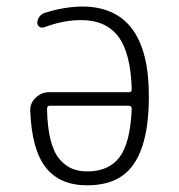

<svg xmlns="http://www.w3.org/2000/svg" viewBox="-20 -550 540 580"><path d="M129.9 -230.5Q122.1 -230.5 122.1 -220.7Q123 -166 132.8 -127.4Q142.6 -88.9 160.2 -68.8Q177.7 -48.8 197.8 -40.5Q217.8 -32.2 243.2 -32.2Q309.6 -32.2 341.8 -76.2Q374 -120.1 377.9 -221.7Q377.9 -229.5 370.1 -230.5ZM243.2 9.8Q161.1 9.8 118.7 -43.5Q76.2 -96.7 71.3 -214.8Q70.3 -238.3 87.9 -254.9Q105.5 -271.5 127.9 -271.5H370.1Q377.9 -271.5 377.9 -280.3Q375 -389.6 337.4 -439.5Q299.8 -489.3 225.6 -489.3Q170.9 -489.3 114.3 -467.8Q106.4 -464.8 99.6 -468.8Q92.8 -472.7 92.8 -481.4Q92.8 -491.2 99.1 -499.5Q105.5 -507.8 114.3 -510.7Q170.9 -529.3 227.5 -530.3Q429.7 -530.3 429.7 -259.8Q429.7 -166 409.2 -106Q388.7 -45.9 348.1 -18.1Q307.6 9.8 243.2 9.8Z"/></svg>

Font: Rounded-X Mgen+ 1mn light
Style: Regular
Weight: 200
Designer: [Source Han Sans]
Ryoko NISHIZUKA  (kana & ideographs); Paul D. Hunt (Latin, Greek & Cyrillic); Wenlong ZHANG  (bopomofo
Version: Version 1.059.20150602